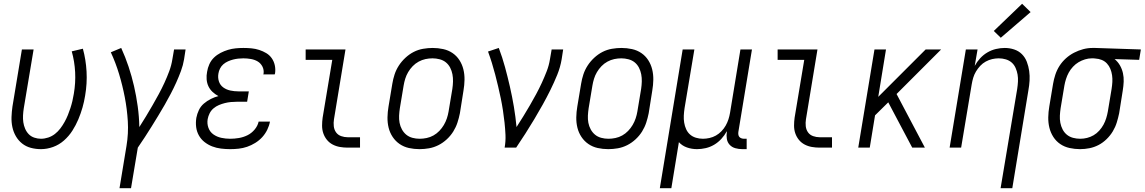

<svg xmlns="http://www.w3.org/2000/svg" viewBox="-20 -782 6063 1017"><path d="M197 8Q169 8 143 1Q117 -6 97 -22Q77 -38 64 -60.5Q51 -83 45.5 -109Q40 -135 41 -162.5Q42 -190 46 -218L96 -520H158L106 -209Q103 -190 102 -171Q101 -152 103.5 -134.5Q106 -117 113 -100.5Q120 -84 132 -71.5Q144 -59 161.5 -53Q179 -47 197 -47Q216 -47 235.5 -53.5Q255 -60 271 -72.5Q287 -85 299.5 -101.5Q312 -118 322 -136Q332 -154 339.5 -172.5Q347 -191 353 -209.5Q359 -228 363.5 -247Q368 -266 371 -285Q381 -343 378 -400Q375 -457 360 -510L419 -524Q435 -466 438.5 -403Q442 -340 431 -276Q426 -244 417 -212.5Q408 -181 395 -150Q382 -119 363.5 -90Q345 -61 319 -38Q293 -15 261 -3.5Q229 8 197 8Z M613 215 650 -9Q661 -75 657 -140Q653 -205 641 -267Q629 -329 611 -389Q593 -449 567 -505L622 -528Q644 -480 661 -429Q678 -378 690 -325.5Q702 -273 709.5 -218.5Q717 -164 718 -109Q736 -137 753.5 -166Q771 -195 788 -224.5Q805 -254 821 -283.5Q837 -313 851 -343.5Q865 -374 876.5 -405Q888 -436 893 -468L902 -520H963L955 -468Q950 -437 938.5 -406Q927 -375 913.5 -345Q900 -315 884.5 -285.5Q869 -256 852.5 -227Q836 -198 818.5 -169.5Q801 -141 783.5 -112.5Q766 -84 747.5 -56Q729 -28 710 0L674 215Z M1199 8Q1175 8 1150.5 5Q1126 2 1104 -6.5Q1082 -15 1063.5 -29.5Q1045 -44 1033.5 -64.5Q1022 -85 1019 -109Q1016 -133 1020 -158Q1024 -179 1033.5 -199Q1043 -219 1060 -233.5Q1077 -248 1097 -258Q1117 -268 1137 -273Q1120 -282 1106 -295Q1092 -308 1084 -325Q1076 -342 1074.5 -362Q1073 -382 1077 -402Q1080 -422 1089 -442Q1098 -462 1113.5 -477Q1129 -492 1148.5 -502Q1168 -512 1188 -518Q1208 -524 1228.5 -526Q1249 -528 1269 -528Q1291 -528 1312 -526Q1333 -524 1353 -517.5Q1373 -511 1390.5 -500.5Q1408 -490 1419.5 -473.5Q1431 -457 1435.5 -436.5Q1440 -416 1437 -394Q1436 -393 1436 -391Q1436 -389 1435 -388H1375Q1375 -389 1375 -390Q1375 -391 1376 -391Q1379 -412 1370 -429.5Q1361 -447 1345 -456.5Q1329 -466 1309 -469.5Q1289 -473 1269 -473Q1255 -473 1241.5 -471.5Q1228 -470 1214.5 -466.5Q1201 -463 1187.5 -457Q1174 -451 1163 -441.5Q1152 -432 1145.5 -419Q1139 -406 1137 -393Q1133 -371 1139.5 -351Q1146 -331 1162.5 -319Q1179 -307 1200 -302.5Q1221 -298 1243 -298H1298L1289 -243H1234Q1218 -243 1202.5 -241.5Q1187 -240 1171 -236Q1155 -232 1139.5 -225.5Q1124 -219 1111 -208Q1098 -197 1090.5 -182Q1083 -167 1080 -151Q1076 -127 1084 -105Q1092 -83 1110.5 -70Q1129 -57 1152 -52Q1175 -47 1199 -47Q1222 -47 1245.5 -51Q1269 -55 1290.5 -65.5Q1312 -76 1328.5 -95.5Q1345 -115 1350 -138H1410Q1406 -116 1395.5 -94.5Q1385 -73 1369 -55.5Q1353 -38 1332 -25Q1311 -12 1289 -4.5Q1267 3 1244.5 5.5Q1222 8 1199 8Z M1822 0Q1801 0 1780.5 -3.5Q1760 -7 1742 -16.5Q1724 -26 1711.5 -41.5Q1699 -57 1692.5 -76Q1686 -95 1686 -116.5Q1686 -138 1689 -159L1740 -465H1599V-520H1810L1749 -150Q1746 -132 1748 -113.5Q1750 -95 1760 -81Q1770 -67 1787 -61Q1804 -55 1822 -55H1887V0Z M2202 8Q2173 8 2146 2Q2119 -4 2097 -19Q2075 -34 2060 -56.5Q2045 -79 2038.5 -105.5Q2032 -132 2032.5 -160.5Q2033 -189 2038 -218L2058 -338Q2062 -363 2070 -387.5Q2078 -412 2092.5 -434.5Q2107 -457 2127.5 -476Q2148 -495 2171.5 -507Q2195 -519 2221 -523.5Q2247 -528 2272 -528Q2300 -528 2327.5 -522Q2355 -516 2377 -501Q2399 -486 2413.5 -463.5Q2428 -441 2434.5 -414.5Q2441 -388 2440.5 -359.5Q2440 -331 2435 -302L2416 -182Q2411 -157 2403 -132.5Q2395 -108 2381 -85.5Q2367 -63 2346.5 -44Q2326 -25 2302 -13Q2278 -1 2252.5 3.5Q2227 8 2202 8ZM2203 -47Q2221 -47 2240 -51Q2259 -55 2276 -64.5Q2293 -74 2307 -88.5Q2321 -103 2331 -120Q2341 -137 2347 -155Q2353 -173 2356 -191L2376 -311Q2379 -331 2379.5 -350.5Q2380 -370 2376.5 -388.5Q2373 -407 2364.5 -423.5Q2356 -440 2342 -451.5Q2328 -463 2309 -468Q2290 -473 2271 -473Q2252 -473 2233.5 -469Q2215 -465 2197.5 -455.5Q2180 -446 2166 -431.5Q2152 -417 2142 -400Q2132 -383 2126.5 -365Q2121 -347 2118 -329L2098 -209Q2095 -189 2094 -169.5Q2093 -150 2096.5 -131.5Q2100 -113 2109 -96.5Q2118 -80 2132 -68.5Q2146 -57 2164.5 -52Q2183 -47 2203 -47Z M2653 0Q2659 -34 2657.5 -67Q2656 -100 2652.5 -132.5Q2649 -165 2644 -197.5Q2639 -230 2632.5 -261.5Q2626 -293 2618.5 -324.5Q2611 -356 2603 -387Q2595 -418 2585.5 -448.5Q2576 -479 2565 -509L2622 -528Q2641 -478 2655 -426.5Q2669 -375 2681 -322.5Q2693 -270 2702 -216.5Q2711 -163 2716 -109Q2734 -137 2752 -166Q2770 -195 2787 -224.5Q2804 -254 2820 -283.5Q2836 -313 2850 -343.5Q2864 -374 2876 -405Q2888 -436 2893 -468L2902 -520H2963L2955 -468Q2948 -426 2931.5 -385.5Q2915 -345 2895.5 -305.5Q2876 -266 2854.5 -227.5Q2833 -189 2810 -150.5Q2787 -112 2763 -74.5Q2739 -37 2714 0Z M3202 8Q3173 8 3146 2Q3119 -4 3097 -19Q3075 -34 3060 -56.5Q3045 -79 3038.5 -105.5Q3032 -132 3032.5 -160.5Q3033 -189 3038 -218L3058 -338Q3062 -363 3070 -387.5Q3078 -412 3092.5 -434.5Q3107 -457 3127.5 -476Q3148 -495 3171.5 -507Q3195 -519 3221 -523.5Q3247 -528 3272 -528Q3300 -528 3327.5 -522Q3355 -516 3377 -501Q3399 -486 3413.5 -463.5Q3428 -441 3434.5 -414.5Q3441 -388 3440.5 -359.5Q3440 -331 3435 -302L3416 -182Q3411 -157 3403 -132.5Q3395 -108 3381 -85.5Q3367 -63 3346.5 -44Q3326 -25 3302 -13Q3278 -1 3252.5 3.5Q3227 8 3202 8ZM3203 -47Q3221 -47 3240 -51Q3259 -55 3276 -64.5Q3293 -74 3307 -88.5Q3321 -103 3331 -120Q3341 -137 3347 -155Q3353 -173 3356 -191L3376 -311Q3379 -331 3379.5 -350.5Q3380 -370 3376.5 -388.5Q3373 -407 3364.5 -423.5Q3356 -440 3342 -451.5Q3328 -463 3309 -468Q3290 -473 3271 -473Q3252 -473 3233.5 -469Q3215 -465 3197.5 -455.5Q3180 -446 3166 -431.5Q3152 -417 3142 -400Q3132 -383 3126.5 -365Q3121 -347 3118 -329L3098 -209Q3095 -189 3094 -169.5Q3093 -150 3096.5 -131.5Q3100 -113 3109 -96.5Q3118 -80 3132 -68.5Q3146 -57 3164.5 -52Q3183 -47 3203 -47Z M3475 215 3596 -520H3658L3606 -209Q3603 -189 3602 -170Q3601 -151 3604 -132.5Q3607 -114 3614.5 -97.5Q3622 -81 3635 -69.5Q3648 -58 3666 -52.5Q3684 -47 3703 -47Q3720 -47 3738 -51Q3756 -55 3772 -64Q3788 -73 3801.5 -87Q3815 -101 3824 -117Q3833 -133 3838.5 -150Q3844 -167 3847 -185L3902 -520H3963L3891 -83Q3890 -76 3891 -69Q3892 -62 3896 -57Q3900 -52 3907 -49.5Q3914 -47 3921 -47H3935V8H3912Q3893 8 3875 3Q3857 -2 3845 -15Q3833 -28 3830 -46Q3827 -64 3830 -83V-87Q3818 -65 3801 -46.5Q3784 -28 3763 -15.5Q3742 -3 3718.5 2.5Q3695 8 3672 8Q3644 8 3618.5 -1Q3593 -10 3576 -29L3536 215Z M4322 0Q4301 0 4280.5 -3.5Q4260 -7 4242 -16.5Q4224 -26 4211.5 -41.5Q4199 -57 4192.5 -76Q4186 -95 4186 -116.5Q4186 -138 4189 -159L4240 -465H4099V-520H4310L4249 -150Q4246 -132 4248 -113.5Q4250 -95 4260 -81Q4270 -67 4287 -61Q4304 -55 4322 -55H4387V0Z M4526 0 4612 -520H4673L4632 -269L4883 -520H4965L4729 -284L4879 0H4812L4741 -134L4685 -240L4615 -171L4587 0Z M5280 215 5368 -311Q5371 -331 5372 -350Q5373 -369 5370 -387Q5367 -405 5359.5 -422Q5352 -439 5339 -450.5Q5326 -462 5308 -467.5Q5290 -473 5270 -473Q5253 -473 5235.5 -469Q5218 -465 5201.5 -456Q5185 -447 5172 -433Q5159 -419 5149.5 -403Q5140 -387 5135 -370Q5130 -353 5127 -335L5071 0H5010L5096 -520H5158L5143 -433Q5155 -455 5172 -473.5Q5189 -492 5210.5 -504.5Q5232 -517 5255.5 -522.5Q5279 -528 5302 -528Q5328 -528 5352 -520Q5376 -512 5393 -495Q5410 -478 5419 -454.5Q5428 -431 5431.5 -406Q5435 -381 5433.5 -355Q5432 -329 5427 -302L5342 215ZM5281 -582 5244 -618 5394 -762 5439 -718Z M5701 8Q5673 8 5645.5 2Q5618 -4 5596 -19Q5574 -34 5559.5 -56.5Q5545 -79 5538.5 -105.5Q5532 -132 5532.5 -160.5Q5533 -189 5538 -218L5558 -338Q5562 -362 5570 -386.5Q5578 -411 5592 -433Q5606 -455 5626 -473Q5646 -491 5669.5 -503Q5693 -515 5717.5 -521.5Q5742 -528 5767 -528Q5770 -528 5774 -528Q5778 -528 5781 -528L6023 -520L6014 -465L5884 -469Q5901 -455 5912 -436Q5923 -417 5928 -395Q5933 -373 5932 -349.5Q5931 -326 5927 -302L5908 -182Q5903 -158 5895.5 -133.5Q5888 -109 5874.5 -86.5Q5861 -64 5841.5 -45Q5822 -26 5799 -14Q5776 -2 5751 3Q5726 8 5701 8ZM5702 -47Q5720 -47 5738 -51.5Q5756 -56 5772.5 -65.5Q5789 -75 5802.5 -90Q5816 -105 5825 -121.5Q5834 -138 5839.5 -156Q5845 -174 5848 -191L5868 -311Q5871 -330 5872 -348Q5873 -366 5870.5 -383.5Q5868 -401 5861.5 -417Q5855 -433 5843.5 -445.5Q5832 -458 5816 -464.5Q5800 -471 5782 -472L5772 -473Q5770 -473 5767.5 -473Q5765 -473 5763 -473Q5745 -473 5727 -467.5Q5709 -462 5693 -452.5Q5677 -443 5663.5 -428.5Q5650 -414 5641 -397.5Q5632 -381 5626.5 -363.5Q5621 -346 5618 -329L5598 -209Q5595 -189 5594 -169.5Q5593 -150 5596.5 -131.5Q5600 -113 5608.5 -96.5Q5617 -80 5631 -68.5Q5645 -57 5663.5 -52Q5682 -47 5702 -47Z"/></svg>

Font: Iosevka SS04 Light Oblique
Style: Regular
Weight: 300
Italic angle: -9°
Monospace: yes
Designer: Belleve Invis
Foundry: Belleve Invis
Version: Version 19.0.0; ttfautohint (v1.8.4)